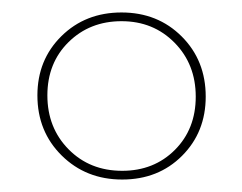

<svg xmlns="http://www.w3.org/2000/svg" viewBox="-20 -681 389 308"><path d="M40 -528Q40 -585 78.5 -623Q117 -661 175 -661Q233 -661 271.5 -622.5Q310 -584 310 -526Q310 -469 272 -431Q234 -393 176 -393Q118 -393 79 -431.5Q40 -470 40 -528ZM176 -407Q227 -407 260.5 -440.5Q294 -474 294 -526Q294 -578 260 -612.5Q226 -647 175 -647Q124 -647 90 -613.5Q56 -580 56 -528Q56 -476 90 -441.5Q124 -407 176 -407Z"/></svg>

Font: EauTestText Thin
Style: Italic
Weight: 250
Italic angle: -12°
Designer: Christian Thalmann (Catharsis Fonts)
Version: Version 0.001;PS 000.001;hotconv 1.0.88;makeotf.lib2.5.64775